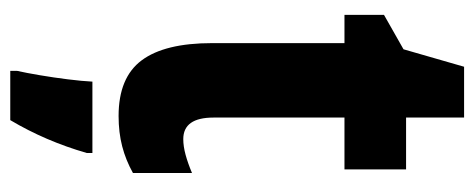

<svg xmlns="http://www.w3.org/2000/svg" viewBox="-295 -408 924 374"><g transform="rotate(90 167.0 -221.0)"><path d="M251 -116Q265 -116 281.5 -120.5Q298 -125 317 -133V-18Q292 -4 265 3Q238 10 206 10Q131 10 97.5 -35Q64 -80 64 -172V-430H9V-507L76 -545L110 -663H209V-550H310V-430H209V-175Q209 -116 251 -116ZM278 72Q255 152 214 221H118V208Q122 190 126.5 163.5Q131 137 134.5 109Q138 81 139 61H278Z"/></g></svg>

Font: Noto Sans Lao Looped ExtraCondensed ExtraBold
Style: Regular
Weight: 800
Width: 2
Designer: Mark Frömberg, Ben Mitchell
Foundry: The Fontpad Ltd
Version: Version 1.002; ttfautohint (v1.8.4.7-5d5b)